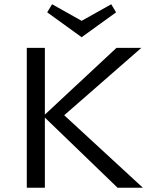

<svg xmlns="http://www.w3.org/2000/svg" viewBox="-20 -883 719 903"><path d="M364 -708 202 -825 225 -863 364 -785 503 -863 526 -825ZM533 0 191 -330V0H106V-658H191V-344L528 -658H645L282 -341L652 0Z"/></svg>

Font: Ysabeau Infant Medium
Style: Regular
Weight: 500
Designer: Christian Thalmann (Catharsis Fonts)
Version: Version 0.003